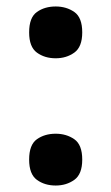

<svg xmlns="http://www.w3.org/2000/svg" viewBox="-20 -565 344 593"><path d="M152 -385Q118 -385 94 -402.5Q70 -420 70 -465Q70 -511 94 -528Q118 -545 152 -545Q185 -545 209.5 -528Q234 -511 234 -465Q234 -420 209.5 -402.5Q185 -385 152 -385ZM152 8Q118 8 94 -9.5Q70 -27 70 -72Q70 -118 94 -135Q118 -152 152 -152Q185 -152 209.5 -135Q234 -118 234 -72Q234 -27 209.5 -9.5Q185 8 152 8Z"/></svg>

Font: Noto Serif Tamil
Style: Bold
Weight: 700
Designer: Indian Type Foundry, Tom Grace, and the Monotype Design Team
Foundry: Monotype Imaging Inc.
Version: Version 2.003